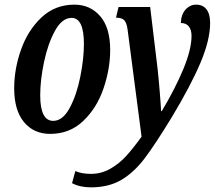

<svg xmlns="http://www.w3.org/2000/svg" viewBox="-20 -566 924 826"><path d="M41 -186Q41 -269 70.5 -352.5Q100 -436 158.5 -491Q217 -546 300 -546Q368 -546 411 -496.5Q454 -447 454 -351Q454 -270 425.5 -186Q397 -102 338.5 -46Q280 10 196 10Q125 10 83 -41Q41 -92 41 -186ZM290 222 304 170Q332 182 371 182Q416 182 454.5 160Q493 138 523 105Q553 72 589 22L529 -438Q525 -468 514.5 -479Q504 -490 479 -490L490 -536H626L658 -270Q663 -224 667.5 -168Q672 -112 673 -88H676Q734 -185 769 -269.5Q804 -354 804 -412Q804 -437 792.5 -452Q781 -467 758 -467Q759 -503 778 -524.5Q797 -546 824 -546Q853 -546 868.5 -525.5Q884 -505 884 -467Q884 -394 842 -295Q800 -196 718 -60Q646 58 600.5 117.5Q555 177 501 208.5Q447 240 371 240Q324 240 290 222ZM341 -377Q341 -489 288 -489Q247 -489 216.5 -433.5Q186 -378 169.5 -299.5Q153 -221 153 -156Q153 -46 209 -46Q250 -46 280 -102Q310 -158 325.5 -236Q341 -314 341 -377Z"/></svg>

Font: Noto Serif CondSemiBold
Style: Italic
Weight: 600
Width: 3
Italic angle: -12°
Designer: Monotype Design Team
Foundry: Monotype Imaging Inc.
Version: Version 1.001